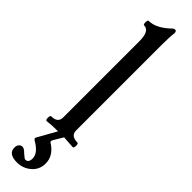

<svg xmlns="http://www.w3.org/2000/svg" viewBox="-336 -693 901 901"><g transform="rotate(45 114.0 -243.0)"><path d="M34 4Q27 4 27 -11.5Q27 -27 34 -27Q77 -27 77 -63V-569Q77 -637 40 -637Q34 -637 34 -652Q34 -667 40 -667Q88 -667 141 -717Q149 -726 157 -726Q167 -726 167 -712Q163 -682 163 -630V-63Q163 -27 207 -27Q214 -27 214 -11.5Q214 4 207 4Q186 2 146 0L118 47Q115 52 115 56Q115 62 124 66Q172 99 172 148Q172 189 142 214.5Q112 240 73 240Q15 240 15 199Q15 185 22 177Q29 169 39 169Q51 169 67 186Q86 203 91 203Q112 203 112 175Q112 139 60 109Q52 104 52 100Q52 97 54 93L106 0Q65 0 34 4Z"/></g></svg>

Font: Junicode Cond Medium
Style: Regular
Weight: 500
Width: 3
Designer: Peter S. Baker
Version: Version 2.201